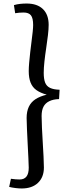

<svg xmlns="http://www.w3.org/2000/svg" viewBox="-20 -842 405 1089"><path d="M315 -280Q282 -279 259.5 -268Q237 -257 226.5 -236.5Q216 -216 216 -184Q216 -156 218 -116Q220 -76 222.5 -34Q225 8 227 46Q229 84 229 108Q229 163 195.5 195Q162 227 103 227Q87 227 67 224.5Q47 222 32 218L42 172Q56 174 68.5 175Q81 176 91 176Q117 176 130 159.5Q143 143 143 109Q143 91 141 54.5Q139 18 137 -25Q135 -68 133 -108Q131 -148 131 -173Q131 -210 143.5 -236.5Q156 -263 181.5 -279.5Q207 -296 245 -305Q209 -315 186.5 -331Q164 -347 153.5 -373.5Q143 -400 143 -439Q143 -459 145.5 -487Q148 -515 151.5 -546.5Q155 -578 159 -608Q163 -638 165.5 -662.5Q168 -687 168 -700Q168 -739 155.5 -755Q143 -771 114 -771Q102 -771 89.5 -770Q77 -769 66 -767L59 -813Q76 -818 94 -820Q112 -822 131 -822Q191 -822 223.5 -790.5Q256 -759 256 -701Q256 -678 252 -643Q248 -608 242 -569Q236 -530 232 -493Q228 -456 228 -429Q228 -394 236 -373.5Q244 -353 264 -343.5Q284 -334 318 -333Z"/></svg>

Font: Literata 18pt
Style: Italic
Weight: 400
Italic angle: -2°
Designer: Latin by Veronika Burian and Jose Scaglione. Greek by Irene Vlachou. Cyrillic by Vera Evstafieva
Foundry: TypeTogether
Version: Version 3.103;gftools[0.9.29]